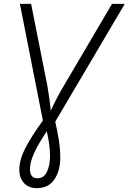

<svg xmlns="http://www.w3.org/2000/svg" viewBox="-20 -734 666 994"><path d="M171 240Q231 240 261.5 195Q292 150 292 81Q292 37 284.5 -9.5Q277 -56 266 -104L626 -714H560L311 -291Q269 -220 243 -161Q237 -223 225 -291L141 -714H83L202 -110Q141 -26 110.5 34Q80 94 80 143Q80 187 104 213.5Q128 240 171 240ZM174 189Q135 189 135 142Q135 108 155 62Q175 16 222 -54Q230 -22 234.5 12Q239 46 239 74Q239 122 223 155.5Q207 189 174 189Z"/></svg>

Font: Noto Sans UI Light
Style: Italic
Weight: 300
Italic angle: -12°
Designer: Monotype Design Team
Foundry: Monotype Imaging Inc.
Version: Version 1.901